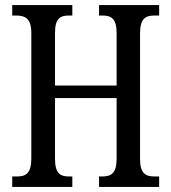

<svg xmlns="http://www.w3.org/2000/svg" viewBox="-20 -734 673 754"><path d="M28 0H264V-41H251C216 -41 196 -53 196 -111V-349H438V-112C438 -53 417 -41 381 -41H369V0H605V-41H587C553 -41 530 -52 530 -108V-603C530 -662 552 -673 587 -673H605V-714H369V-673H381C417 -673 438 -662 438 -603V-398H196V-604C196 -662 216 -673 251 -673H264V-714H28V-673H43C78 -673 103 -662 103 -605V-111C103 -53 81 -41 47 -41H28Z"/></svg>

Font: Noto Serif Georgian ExtraCondensed
Style: Regular
Weight: 400
Width: 2
Designer: Monotype Design Team, Akaki Razmadze
Foundry: Google LLC
Version: Version 2.003